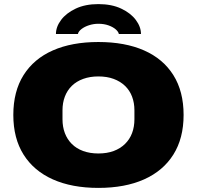

<svg xmlns="http://www.w3.org/2000/svg" viewBox="-20 -905 961 937"><path d="M460 12Q331 12 238 -29.5Q145 -71 95 -150.5Q45 -230 45 -344Q45 -459 95 -538.5Q145 -618 238 -659Q331 -700 460 -700Q590 -700 683 -659Q776 -618 826 -538.5Q876 -459 876 -344Q876 -230 826 -150.5Q776 -71 683 -29.5Q590 12 460 12ZM460 -156Q502 -156 534.5 -168Q567 -180 590 -202.5Q613 -225 624.5 -255.5Q636 -286 636 -323V-367Q636 -403 624.5 -433.5Q613 -464 590 -486Q567 -508 534.5 -520Q502 -532 460 -532Q419 -532 386 -520Q353 -508 330.5 -486Q308 -464 296.5 -433.5Q285 -403 285 -367V-323Q285 -286 296.5 -255.5Q308 -225 330.5 -202.5Q353 -180 386 -168Q419 -156 460 -156ZM253 -739Q253 -774 278 -807.5Q303 -841 349.5 -863Q396 -885 460 -885Q525 -885 571.5 -863Q618 -841 643 -807.5Q668 -774 668 -739H560Q558 -750 545 -761.5Q532 -773 510 -781Q488 -789 460 -789Q437 -789 415 -782Q393 -775 378 -763.5Q363 -752 360 -739Z"/></svg>

Font: Archivo SemiExpanded Black
Style: Regular
Weight: 900
Width: 6
Designer: Hector Gatti
Foundry: Omnibus-Type
Version: Version 2.001